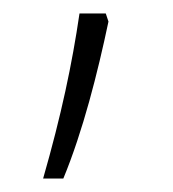

<svg xmlns="http://www.w3.org/2000/svg" viewBox="-20 -136 257 285"><path d="M44 129H74C103 59 125 -28 141 -104L137 -116H98C87 -41 71 35 44 129Z"/></svg>

Font: Noto Sans Devanagari UI ExtraCondensed ExtraLight
Style: Regular
Weight: 200
Width: 2
Designer: Jelle Bosma - Monotype Design Team
Foundry: Monotype Imaging Inc.
Version: Version 2.004